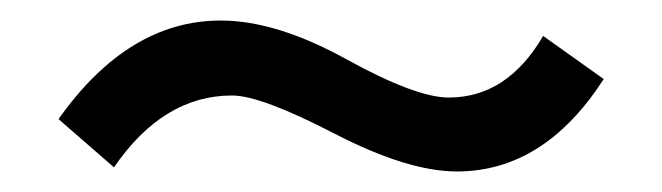

<svg xmlns="http://www.w3.org/2000/svg" viewBox="-20 -361 645 187"><path d="M206 -268Q139 -268 91 -198L37 -245Q105 -341 195 -341Q249 -341 317 -303.5Q385 -266 417 -266Q474 -266 509 -326L568 -284Q510 -194 425 -194Q377 -194 305.5 -231Q234 -268 206 -268Z"/></svg>

Font: Hind Siliguri Fixed
Style: Regular
Weight: 400
Designer: Jyotish Sonowal
Foundry: Indian Type Foundry
Version: Version 1.001;October 28, 2021;FontCreator 12.0.0.2565 64-bi